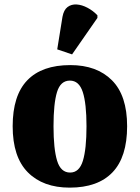

<svg xmlns="http://www.w3.org/2000/svg" viewBox="-20 -849 641 879"><path d="M299 10Q177 10 107.5 -60Q38 -130 38 -271Q38 -412 105 -481.5Q172 -551 302 -551Q423 -551 492.5 -481.5Q562 -412 562 -271Q562 -130 495 -60Q428 10 299 10ZM301 -59Q343 -59 359.5 -113Q376 -167 376 -271Q376 -375 359 -427.5Q342 -480 300 -480Q257 -480 241 -427.5Q225 -375 225 -271Q225 -167 241.5 -113Q258 -59 301 -59ZM310 -600 242 -623 266 -772Q272 -804 289.5 -817Q307 -830 331 -828.5Q355 -827 380.5 -813.5Q406 -800 426 -779V-767Z"/></svg>

Font: Noto Serif SemiCondensed Black
Style: Regular
Weight: 900
Width: 4
Designer: Monotype Design Team
Foundry: Monotype Imaging Inc.
Version: Version 2.014; ttfautohint (v1.8.4.7-5d5b)